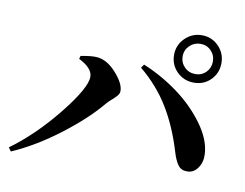

<svg xmlns="http://www.w3.org/2000/svg" viewBox="-76 -861 1152 904"><g transform="rotate(10 500.0 -408.5)"><path d="M706.1 -642.6Q706.1 -689.5 739.7 -722.7Q773.4 -755.9 820.3 -755.9Q867.2 -755.9 899.9 -722.7Q932.6 -689.5 932.6 -642.6Q932.6 -594.7 900.4 -562Q868.2 -529.3 820.3 -529.3Q772.5 -529.3 739.3 -562Q706.1 -594.7 706.1 -642.6ZM820.3 -570.3Q850.6 -570.3 871.1 -591.3Q891.6 -612.3 891.6 -642.6Q891.6 -672.9 871.1 -693.8Q850.6 -714.8 820.3 -714.8Q790 -714.8 768.6 -693.8Q747.1 -672.9 747.1 -642.6Q747.1 -612.3 768.1 -591.3Q789.1 -570.3 820.3 -570.3ZM335.9 -471.7Q335.9 -512.7 269.5 -545.9L273.4 -560.5Q323.2 -570.3 349.6 -568.4Q398.4 -565.4 442.9 -516.1Q487.3 -466.8 487.3 -430.7Q487.3 -418.9 479.5 -409.2Q471.7 -399.4 456.1 -385.7Q440.4 -372.1 432.6 -363.3Q365.2 -281.2 253.4 -195.8Q141.6 -110.4 28.3 -60.5L15.6 -78.1Q129.9 -161.1 232.9 -289.6Q335.9 -418 335.9 -471.7ZM929.7 -206.1Q931.6 -168 912.1 -140.1Q892.6 -112.3 862.3 -112.3Q834 -111.3 818.4 -131.8Q802.7 -152.3 790 -195.3Q755.9 -308.6 702.6 -396.5Q649.4 -484.4 563.5 -555.7L575.2 -572.3Q663.1 -536.1 741.2 -479Q819.3 -421.9 873 -348.1Q926.8 -274.4 929.7 -206.1Z"/></g></svg>

Font: GenYoMin TW TTF Bold
Style: Regular
Weight: 700
Version: Version 1.300